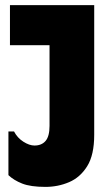

<svg xmlns="http://www.w3.org/2000/svg" viewBox="-20 -720 427 752"><path d="M349 -192Q349 -113 321.5 -69Q294 -25 250.5 -6.5Q207 12 158 12Q100 12 67 -1Q34 -14 13 -34V-205H35Q48 -180 71.5 -165Q95 -150 115 -150Q143 -150 158.5 -168Q174 -186 174 -227V-700H349ZM19 -700H272V-543H19Z"/></svg>

Font: Phudu ExtraBold
Style: Regular
Weight: 800
Version: Version 1.005;gftools[0.9.23]